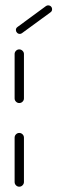

<svg xmlns="http://www.w3.org/2000/svg" viewBox="-20 -705 217 725"><path d="M52.6 0Q45.6 0 40.4 -5.2Q35.2 -10.4 35.2 -17.8V-185.2Q35.2 -192.6 40.4 -197.8Q45.6 -203 52.6 -203Q60 -203 65.2 -197.8Q70.4 -192.6 70.4 -185.2V-17.8Q70.4 -10.7 65.2 -5.4Q60 0 52.6 0ZM52.6 -315.9Q45.6 -315.9 40.4 -321.1Q35.2 -326.3 35.2 -333.3V-501.1Q35.2 -508.1 40.4 -513.3Q45.6 -518.5 52.6 -518.5Q59.6 -518.5 65 -513.3Q70.4 -508.1 70.4 -501.1V-333.3Q70.4 -326.3 65.2 -321.1Q60 -315.9 52.6 -315.9ZM54.8 -577Q48.5 -577 44.3 -581.5Q40 -585.9 40 -591.9Q40 -598.9 46.3 -603.3L153.3 -681.9Q157.4 -684.8 161.9 -684.8Q168.1 -684.8 172.4 -680.6Q176.7 -676.3 176.7 -670Q176.7 -662.6 170.7 -658.5L63.3 -580Q59.6 -577 54.8 -577Z"/></svg>

Font: 26F Galaxy Hebrew Light
Style: Regular
Weight: 300
Designer: C₂₉H₂₅N₃O₅
Version: Version 1.000